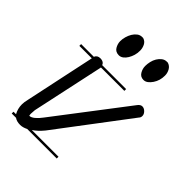

<svg xmlns="http://www.w3.org/2000/svg" viewBox="-136 -481 534 534"><g transform="rotate(45 131.0 -214.5)"><path d="M177 -280H85Q85 -279 84.5 -277.5Q84 -276 84 -275L39 -66Q38 -57 38 -51Q38 -48 39 -44Q46 -44 54.5 -51Q63 -58 71 -69L230 -277Q236 -285 243 -285Q250 -285 256 -279Q262 -273 262 -266Q262 -260 258 -256L100 -47Q86 -30 72 -21H177V-14H61Q49 -8 39 -8Q25 -8 17 -14H0V-21H10Q2 -35 2 -52Q2 -61 5 -73L49 -280H0V-287H50Q54 -297 66 -297Q75 -297 80 -292Q82 -289 83 -287H177ZM207 -421Q217 -418 222 -409Q227 -400 227 -390Q227 -380 224.5 -371.5Q222 -363 217 -355.5Q212 -348 206 -343.5Q200 -339 193 -339Q181 -339 175 -349Q169 -359 169 -370Q169 -378 171 -387Q173 -396 177.5 -403.5Q182 -411 188.5 -416Q195 -421 203 -421ZM110 -421Q120 -418 124.5 -409Q129 -400 129 -390Q129 -380 126.5 -371.5Q124 -363 119.5 -355.5Q115 -348 109 -343.5Q103 -339 96 -339Q83 -339 77 -349Q71 -359 71 -370Q71 -378 73.5 -387Q76 -396 80.5 -403.5Q85 -411 91.5 -416Q98 -421 106 -421Z"/></g></svg>

Font: Gruenewald VA 3. Klasse
Style: Regular
Weight: 400
Designer: Peter Wiegel
Foundry: Peter Wiegel, nach dem Schriftentwurf von Dr. H. Gr¸newald
Version: Version 0.007